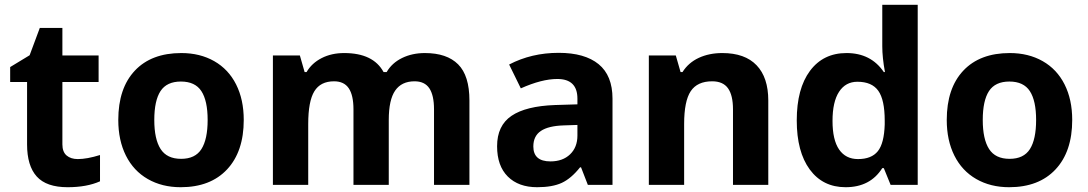

<svg xmlns="http://www.w3.org/2000/svg" viewBox="-20 -780 4588 810"><path d="M308.1 -108.9Q347.2 -108.9 401.9 -126V-15.1Q346.2 9.8 265.1 9.8Q175.8 9.8 135 -35.4Q94.2 -80.6 94.2 -170.9V-434.1H22.9V-497.1L105 -546.9L147.9 -662.1H243.2V-545.9H396V-434.1H243.2V-170.9Q243.2 -139.2 261 -124Q278.8 -108.9 308.1 -108.9Z M630.9 -273.9Q630.9 -192.9 657.5 -151.4Q684.1 -109.9 744.1 -109.9Q803.7 -109.9 829.8 -151.1Q856 -192.4 856 -273.9Q856 -355 829.6 -395.5Q803.2 -436 743.2 -436Q683.6 -436 657.2 -395.8Q630.9 -355.5 630.9 -273.9ZM1008.3 -273.9Q1008.3 -140.6 938 -65.4Q867.7 9.8 742.2 9.8Q663.6 9.8 603.5 -24.7Q543.5 -59.1 511.2 -123.5Q479 -188 479 -273.9Q479 -407.7 548.8 -481.9Q618.7 -556.2 745.1 -556.2Q823.7 -556.2 883.8 -522Q943.8 -487.8 976.1 -423.8Q1008.3 -359.9 1008.3 -273.9Z M1620.1 0H1471.2V-318.8Q1471.2 -377.9 1451.4 -407.5Q1431.6 -437 1389.2 -437Q1332 -437 1306.2 -395Q1280.3 -353 1280.3 -256.8V0H1131.3V-545.9H1245.1L1265.1 -476.1H1273.4Q1295.4 -513.7 1336.9 -534.9Q1378.4 -556.2 1432.1 -556.2Q1554.7 -556.2 1598.1 -476.1H1611.3Q1633.3 -514.2 1676 -535.2Q1718.8 -556.2 1772.5 -556.2Q1865.2 -556.2 1912.8 -508.5Q1960.4 -460.9 1960.4 -356V0H1811V-318.8Q1811 -377.9 1791.3 -407.5Q1771.5 -437 1729 -437Q1674.3 -437 1647.2 -397.9Q1620.1 -358.9 1620.1 -273.9Z M2460 0 2431.2 -74.2H2427.2Q2389.6 -26.9 2349.9 -8.5Q2310.1 9.8 2246.1 9.8Q2167.5 9.8 2122.3 -35.2Q2077.1 -80.1 2077.1 -163.1Q2077.1 -250 2137.9 -291.3Q2198.7 -332.5 2321.3 -336.9L2416 -339.8V-363.8Q2416 -446.8 2331.1 -446.8Q2265.6 -446.8 2177.2 -407.2L2127.9 -507.8Q2222.2 -557.1 2336.9 -557.1Q2446.8 -557.1 2505.4 -509.3Q2564 -461.4 2564 -363.8V0ZM2416 -252.9 2358.4 -251Q2293.5 -249 2261.7 -227.5Q2230 -206.1 2230 -162.1Q2230 -99.1 2302.2 -99.1Q2354 -99.1 2385 -128.9Q2416 -158.7 2416 -208Z M3221.2 0H3072.3V-318.8Q3072.3 -377.9 3051.3 -407.5Q3030.3 -437 2984.4 -437Q2921.9 -437 2894 -395.3Q2866.2 -353.5 2866.2 -256.8V0H2717.3V-545.9H2831.1L2851.1 -476.1H2859.4Q2884.3 -515.6 2928 -535.9Q2971.7 -556.2 3027.3 -556.2Q3122.6 -556.2 3171.9 -504.6Q3221.2 -453.1 3221.2 -356Z M3547.4 9.8Q3451.2 9.8 3396.2 -64.9Q3341.3 -139.6 3341.3 -272Q3341.3 -406.2 3397.2 -481.2Q3453.1 -556.2 3551.3 -556.2Q3654.3 -556.2 3708.5 -476.1H3713.4Q3702.1 -537.1 3702.1 -585V-759.8H3851.6V0H3737.3L3708.5 -70.8H3702.1Q3651.4 9.8 3547.4 9.8ZM3599.6 -108.9Q3656.7 -108.9 3683.3 -142.1Q3710 -175.3 3712.4 -254.9V-271Q3712.4 -358.9 3685.3 -397Q3658.2 -435.1 3597.2 -435.1Q3547.4 -435.1 3519.8 -392.8Q3492.2 -350.6 3492.2 -270Q3492.2 -189.5 3520 -149.2Q3547.9 -108.9 3599.6 -108.9Z M4126 -273.9Q4126 -192.9 4152.6 -151.4Q4179.2 -109.9 4239.3 -109.9Q4298.8 -109.9 4325 -151.1Q4351.1 -192.4 4351.1 -273.9Q4351.1 -355 4324.7 -395.5Q4298.3 -436 4238.3 -436Q4178.7 -436 4152.3 -395.8Q4126 -355.5 4126 -273.9ZM4503.4 -273.9Q4503.4 -140.6 4433.1 -65.4Q4362.8 9.8 4237.3 9.8Q4158.7 9.8 4098.6 -24.7Q4038.6 -59.1 4006.3 -123.5Q3974.1 -188 3974.1 -273.9Q3974.1 -407.7 4043.9 -481.9Q4113.8 -556.2 4240.2 -556.2Q4318.8 -556.2 4378.9 -522Q4439 -487.8 4471.2 -423.8Q4503.4 -359.9 4503.4 -273.9Z"/></svg>

Font: CAA NEO Sans
Style: Bold
Weight: 700
Version: Version 1.10